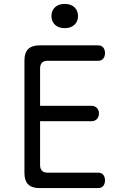

<svg xmlns="http://www.w3.org/2000/svg" viewBox="-20 -962 640 982"><path d="M185 -421H447Q465 -421 475.5 -410Q486 -399 486 -382Q486 -364 475.5 -353Q465 -342 447 -342H185V-118Q185 -99 194.5 -89Q204 -79 223 -79H481Q499 -79 508 -68Q517 -57 517 -40Q517 -22 508 -11Q499 0 481 0H183Q143 0 124 -19Q105 -38 105 -77V-653Q105 -692 124 -711Q143 -730 183 -730H481Q499 -730 508 -719Q517 -708 517 -690Q517 -673 508 -662Q499 -651 481 -651H223Q204 -651 194.5 -641Q185 -631 185 -612ZM311 -818Q280 -818 261.5 -835Q243 -852 243 -880Q243 -908 261.5 -925Q280 -942 311 -942Q342 -942 360.5 -925Q379 -908 379 -880Q379 -852 360.5 -835Q342 -818 311 -818Z"/></svg>

Font: Maple Mono NL Light
Style: Regular
Weight: 300
Monospace: yes
Designer: subframe7536
Version: Version 7.000